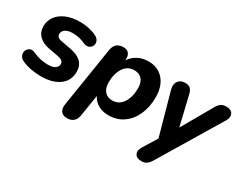

<svg xmlns="http://www.w3.org/2000/svg" viewBox="-90 -892 1818 1471"><g transform="rotate(30 819.0 -156.0)"><path d="M228 11Q181 11 136.5 2.5Q92 -6 60 -21Q32 -33 23.5 -54.5Q15 -76 22.5 -96Q30 -116 49 -125.5Q68 -135 95 -123Q160 -93 227 -93Q270 -93 291.5 -108Q313 -123 313 -146Q313 -179 265 -188L174 -205Q116 -216 84 -249Q52 -282 52 -333Q52 -378 78.5 -416.5Q105 -455 157 -478Q209 -501 285 -501Q318 -501 357 -493Q396 -485 426 -470Q453 -457 461 -436.5Q469 -416 461 -397Q453 -378 433 -370Q413 -362 386 -373Q334 -398 277 -398Q232 -398 209.5 -382Q187 -366 187 -341Q187 -327 196.5 -316.5Q206 -306 228 -302L318 -285Q448 -261 448 -157Q448 -76 387.5 -32.5Q327 11 228 11Z M558 189Q523 189 506 166Q489 143 496 101L579 -423Q591 -499 665 -499Q699 -499 714.5 -478Q730 -457 726 -419Q784 -501 887 -501Q970 -501 1020 -444Q1070 -387 1070 -289Q1070 -204 1040 -136Q1010 -68 954.5 -28.5Q899 11 823 11Q773 11 733.5 -10.5Q694 -32 674 -73L644 116Q632 189 558 189ZM792 -102Q852 -102 885 -153Q918 -204 918 -281Q918 -333 893.5 -360.5Q869 -388 826 -388Q766 -388 733 -337Q700 -286 700 -210Q700 -158 724.5 -130Q749 -102 792 -102Z M1217 189Q1174 189 1160.5 161Q1147 133 1169 98L1246 -27L1143 -397Q1130 -442 1150 -470.5Q1170 -499 1211 -499Q1242 -499 1258 -484Q1274 -469 1282 -431L1342 -179L1494 -445Q1510 -474 1528 -486.5Q1546 -499 1575 -499Q1618 -499 1632.5 -471.5Q1647 -444 1626 -408L1299 135Q1282 164 1264 176.5Q1246 189 1217 189Z"/></g></svg>

Font: Nunito ExtraBold
Style: Italic
Weight: 800
Italic angle: -9°
Designer: Vernon Adams
Foundry: Vernon Adams
Version: Version 3.601; ttfautohint (v1.8.2.53-6de2)